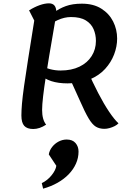

<svg xmlns="http://www.w3.org/2000/svg" viewBox="-20 -746 765 1149"><path d="M384 -247Q329 -247 287 -260.5Q245 -274 201 -311L225 -358Q249 -340 280 -332Q311 -324 342 -324Q408 -324 455.5 -347Q503 -370 528.5 -410.5Q554 -451 554 -501Q554 -539 540 -571.5Q526 -604 493.5 -624Q461 -644 405 -644Q365 -644 325 -625.5Q285 -607 241 -574V-616Q272 -647 303 -671Q334 -695 374 -709.5Q414 -724 470 -724Q539 -724 586 -694.5Q633 -665 657 -617.5Q681 -570 681 -515Q681 -468 663 -420.5Q645 -373 609 -333.5Q573 -294 517 -270.5Q461 -247 384 -247ZM179 26Q142 26 125 7Q108 -12 108 -55Q108 -84 111.5 -125.5Q115 -167 124 -231Q133 -295 148 -390.5Q163 -486 185 -623L154 -684Q186 -704 217 -715Q248 -726 273 -726Q317 -726 317 -673Q317 -664 311 -626Q305 -588 295 -532Q285 -476 274.5 -412Q264 -348 254 -285Q244 -222 238 -170Q232 -118 232 -88Q232 -59 238 -37Q244 -15 256 0Q217 26 179 26ZM605 25Q575 25 553.5 12Q532 -1 510 -38Q488 -75 457 -146L395 -283L502 -327Q534 -254 567.5 -189.5Q601 -125 632.5 -78Q664 -31 689 -8Q681 1 666.5 8.5Q652 16 635.5 20.5Q619 25 605 25ZM238 383 230 350Q265 333 289.5 302Q314 271 317 246L272 178Q276 154 292 133.5Q308 113 331 101Q354 89 379 89Q414 89 432 110Q450 131 450 161Q450 199 434.5 233.5Q419 268 391 297Q363 326 324 348Q285 370 238 383Z"/></svg>

Font: Lemonada
Style: Regular
Weight: 400
Designer: Mohamed Gaber (Arabic), Eduardo Tunni (Latin)
Foundry: Kief Type Foundry
Version: Version 4.005